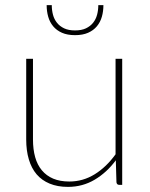

<svg xmlns="http://www.w3.org/2000/svg" viewBox="-20 -723 585 751"><path d="M458 -493V0H446Q437 0 435.5 -10L433 -96Q398 -48.5 350.5 -20.2Q303 8 246 8Q205 8 174.2 -4.8Q143.5 -17.5 123.2 -41.2Q103 -65 92.8 -99.5Q82.5 -134 82.5 -177.5V-493H109V-177.5Q109 -139 117.5 -108.5Q126 -78 143.8 -56.8Q161.5 -35.5 188.2 -24.2Q215 -13 251 -13Q304.5 -13 350.2 -41.2Q396 -69.5 432 -119.5V-493ZM273.5 -585.5Q243.5 -585.5 222.5 -594.8Q201.5 -604 188 -620.2Q174.5 -636.5 168.5 -657.8Q162.5 -679 162.5 -703H182.5Q182.5 -683.5 187.2 -665.5Q192 -647.5 202.8 -634Q213.5 -620.5 230.8 -612.2Q248 -604 273.5 -604Q299 -604 316.2 -612.2Q333.5 -620.5 344.2 -634Q355 -647.5 359.8 -665.5Q364.5 -683.5 364.5 -703H384.5Q384.5 -679 378.5 -657.8Q372.5 -636.5 359 -620.2Q345.5 -604 324.5 -594.8Q303.5 -585.5 273.5 -585.5Z"/></svg>

Font: Lato 2
Style: Regular
Weight: 200
Designer: Lukasz Dziedzic with Adam Twardoch and Botio Nikoltchev
Foundry: tyPoland Lukasz Dziedzic
Version: Version 2.015; 2015-08-06; http://www.latofonts.com/